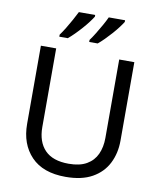

<svg xmlns="http://www.w3.org/2000/svg" viewBox="-100 -1023 932 1113"><g transform="rotate(10 365.5 -467.0)"><path d="M640 -252Q640 -178 610 -118.5Q580 -59 518.5 -24.5Q457 10 362 10Q229 10 159.5 -62.5Q90 -135 90 -254V-714H180V-251Q180 -164 226.5 -116Q273 -68 367 -68Q432 -68 472.5 -91.5Q513 -115 532 -156.5Q551 -198 551 -252V-714H640ZM545 -934Q537 -921 522 -901Q507 -881 487.5 -859Q468 -837 448.5 -817.5Q429 -798 412 -784H362V-796Q376 -815 392 -841Q408 -867 423.5 -894.5Q439 -922 449 -944H545ZM369 -934Q361 -921 346 -901Q331 -881 311.5 -859Q292 -837 272.5 -817.5Q253 -798 236 -784H186V-796Q200 -815 216 -841Q232 -867 247 -894.5Q262 -922 273 -944H369Z"/></g></svg>

Font: Noto Sans Khmer
Style: Regular
Weight: 400
Designer: Danh Hong and the Monotype Design Team
Foundry: Monotype Imaging Inc.
Version: Version 2.003